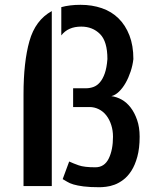

<svg xmlns="http://www.w3.org/2000/svg" viewBox="-20 -784 680 809"><path d="M449.2 -378.9Q471.7 -376 492.7 -364.3Q513.7 -352.5 530.3 -331.1Q546.9 -309.6 557.6 -278.8Q568.4 -248 568.4 -208Q568.4 -159.2 558.6 -123.5Q548.8 -87.9 533.7 -64.5Q518.6 -41 500 -26.9Q481.4 -12.7 462.9 -5.9Q444.3 1 427.2 2.9Q410.2 4.9 399.4 4.9Q358.4 4.9 332 1.5Q305.7 -2 289.6 -6.8Q273.4 -11.7 263.2 -18.1Q252.9 -24.4 244.1 -29.3L271.5 -103.5Q288.1 -95.7 311.5 -87.4Q335 -79.1 381.8 -79.1Q419.9 -79.1 438 -115.7Q456.1 -152.3 456.1 -208Q456.1 -234.4 448.7 -257.3Q441.4 -280.3 428.2 -297.4Q415 -314.5 396.5 -323.7Q377.9 -333 357.4 -333H288.1V-412.1H342.8Q358.4 -412.1 373.5 -417.5Q388.7 -422.9 400.9 -437Q413.1 -451.2 421.4 -474.6Q429.7 -498 432.6 -535.2Q432.6 -609.4 401.4 -640.6Q370.1 -671.9 322.3 -671.9Q266.6 -671.9 238.3 -634.8V-753.9Q255.9 -758.8 275.9 -761.2Q295.9 -763.7 319.3 -763.7Q368.2 -763.7 409.2 -749.5Q450.2 -735.4 479.5 -706.5Q508.8 -677.7 525.4 -634.8Q542 -591.8 542 -535.2Q539.1 -508.8 530.3 -482.4Q521.5 -456.1 509.3 -434.6Q497.1 -413.1 481.4 -397.9Q465.8 -382.8 449.2 -378.9ZM79.1 -386.7Q79.1 -522.5 104 -610.8Q128.9 -699.2 198.2 -737.3V0H79.1Z"/></svg>

Font: Allerta Stencil
Style: Regular
Weight: 400
Designer: Matt McInerney
Foundry: Matt McInerney
Version: Version 1.02